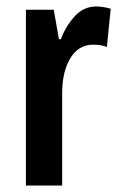

<svg xmlns="http://www.w3.org/2000/svg" viewBox="-20 -573 371 593"><path d="M277 -553Q298 -553 322 -546L310 -428Q293 -435 267 -435Q222 -435 196.5 -392Q171 -349 172 -279V0H60V-543H146L162 -452H168Q184 -494 211.5 -523.5Q239 -553 277 -553Z"/></svg>

Font: Noto Sans Thai ExtCond SemBd
Style: Regular
Weight: 600
Width: 2
Designer: Monotype Design Team
Foundry: Monotype Imaging Inc.
Version: Version 2.002; ttfautohint (v1.8.4.7-5d5b)